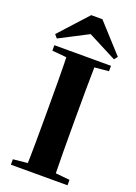

<svg xmlns="http://www.w3.org/2000/svg" viewBox="-181 -1058 799 1128"><g transform="rotate(20 218.5 -493.5)"><path d="M254 -987 415 -810 398 -789 173 -905H265L41 -789L23 -810L184 -987ZM41 0V-34L202 -50H233L395 -34V0ZM130 0Q133 -86 133.5 -174Q134 -262 134 -351V-395Q134 -484 133.5 -571.5Q133 -659 130 -747H307Q305 -661 304.5 -572.5Q304 -484 304 -395V-352Q304 -264 304.5 -176Q305 -88 307 0ZM41 -713V-747H395V-713L233 -698H202Z"/></g></svg>

Font: Noto Serif KR ExtraLight Black
Style: Regular
Weight: 900
Version: Version 2.003-H1;hotconv 1.1.1;makeotfexe 2.6.0